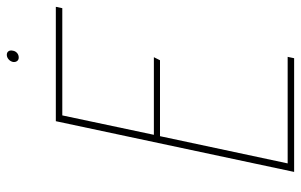

<svg xmlns="http://www.w3.org/2000/svg" viewBox="-180 -704 884 564"><g transform="rotate(-90 262.0 -422.0)"><path d="M383 -844Q376 -844 370 -839Q364 -834 362 -826Q361 -819 364.5 -814Q368 -809 375 -809Q383 -809 388.5 -814Q394 -819 395 -826Q397 -834 393.5 -839Q390 -844 383 -844ZM39 0H373L377 -19H64L144 -394H367L376 -412H148L205 -681H520L524 -700H188Z"/></g></svg>

Font: Advent Pro Thin
Style: Italic
Weight: 250
Italic angle: -12°
Version: Version 3.000